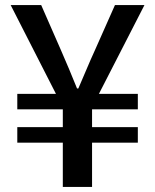

<svg xmlns="http://www.w3.org/2000/svg" viewBox="-20 -735 610 755"><path d="M22 -715H142L220 -537Q252 -464 283 -387H288Q305 -426 320.5 -463Q336 -500 353 -537L432 -715H548L369 -366H522V-305H342V-235H522V-174H342V0H227V-174H48V-235H227V-305H48V-366H200Z"/></svg>

Font: Kinto Sans Med
Style: Regular
Weight: 500
Designer: Authors: Ryoko NISHIZUKA  (kana & ideographs); Paul D. Hunt (Latin, Greek & Cyrillic); Wenlong ZHANG  (bopomofo); Sandol
Foundry: Adobe Systems Incorporated, ookami Inc.
Version: Version 0.001